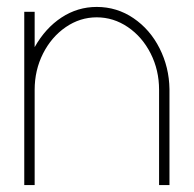

<svg xmlns="http://www.w3.org/2000/svg" viewBox="-20 -534 559 554"><path d="M469 0H439V-275Q439 -331.5 414.8 -379.5Q390.5 -427.5 349 -455.8Q307.5 -484 259 -484Q211 -484 169.8 -455.8Q128.5 -427.5 104.2 -379.5Q80 -331.5 80 -275V0H50V-500H80V-398Q111 -453 157.5 -483.5Q204 -514 259 -514Q317.5 -514 365.2 -481.5Q413 -449 440.5 -394.5Q468 -340 469 -277Z"/></svg>

Font: Urbanist
Style: Regular
Weight: 400
Designer: Corey Hu
Foundry: Corey Hu
Version: Version 1.2; befe77262ef67d88f1d94aa3d2e49ef1327b4483